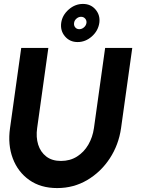

<svg xmlns="http://www.w3.org/2000/svg" viewBox="-20 -944 725 977"><path d="M271 13Q187 13 129 -28Q71 -69 45 -138.2Q19 -207.5 31 -292L88 -700H226L169 -292Q162.5 -246 174.2 -208.2Q186 -170.5 215.2 -147.8Q244.5 -125 290.5 -125Q336.5 -125 372 -147.5Q407.5 -170 429.5 -208Q451.5 -246 458 -292L515 -700H653L596 -292Q584 -207.5 538.8 -138.2Q493.5 -69 424.2 -28Q355 13 271 13ZM375 -730Q335 -730 310.5 -759Q286 -788 291.5 -828Q297 -867 329.5 -895.5Q362 -924 402 -924Q442 -924 466.2 -895.5Q490.5 -867 485.5 -828Q479.5 -787 447.2 -758.5Q415 -730 375 -730ZM383.5 -795.5Q396.5 -795.5 407.2 -804.8Q418 -814 420 -827.5Q421.5 -840 413.5 -849.2Q405.5 -858.5 392.5 -858.5Q379.5 -858.5 369 -849.2Q358.5 -840 357 -827.5Q355 -814 362.8 -804.8Q370.5 -795.5 383.5 -795.5Z"/></svg>

Font: Urbanist ExtraBold
Style: Italic
Weight: 800
Italic angle: -8°
Designer: Corey Hu
Foundry: Corey Hu
Version: Version 1.321; ttfautohint (v1.8.4.7-5d5b)